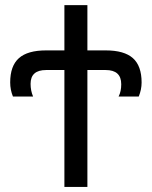

<svg xmlns="http://www.w3.org/2000/svg" viewBox="-20 -734 596 754"><path d="M161.1 -459Q100.1 -459 100.1 -404.8Q100.1 -377.9 109.9 -355H30.8Q20 -381.3 20 -410.2Q20 -475.1 54.2 -505.6Q88.4 -536.1 161.1 -536.1H232.9V-713.9H323.2V-536.1H395Q467.8 -536.1 502 -505.6Q536.1 -475.1 536.1 -410.2Q536.1 -382.3 524.9 -355H445.8Q456.1 -375 456.1 -403.3Q456.1 -459 395 -459H323.2V0H232.9V-459Z"/></svg>

Font: NotoSans
Style: Regular
Weight: 400
Designer: Monotype Design team
Foundry: Monotype Imaging Inc.
Version: Version 1.04